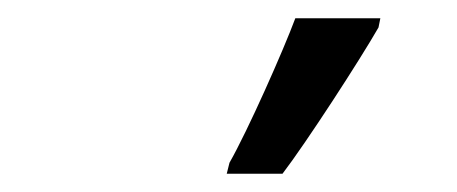

<svg xmlns="http://www.w3.org/2000/svg" viewBox="-20 -796 500 210"><path d="M228 -606H289C315 -640 374 -731 394 -766L396 -776H303C290 -741 251 -653 231 -618Z"/></svg>

Font: Noto Sans UI Condensed Medium
Style: Italic
Weight: 500
Width: 3
Italic angle: -12°
Designer: Monotype Design Team
Foundry: Monotype Imaging Inc.
Version: Version 1.901